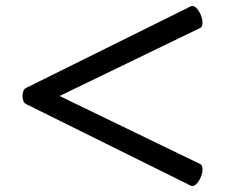

<svg xmlns="http://www.w3.org/2000/svg" viewBox="-20 -666 793 638"><path d="M67 -320Q55 -326 55 -347Q55 -368 67 -374L614 -645Q616 -646 619 -646Q631 -646 642 -627Q653 -608 653 -590Q653 -577 645 -573L178 -347L645 -121Q653 -117 653 -103Q653 -86 642 -67Q631 -48 619 -48Q616 -48 614 -49Z"/></svg>

Font: Marmelad
Style: Regular
Weight: 400
Designer: Manvel Shmavonyan
Foundry: Cyreal
Version: Version 1.001;PS 001.001;hotconv 1.0.88;makeotf.lib2.5.64775